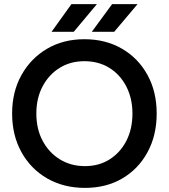

<svg xmlns="http://www.w3.org/2000/svg" viewBox="-20 -903 823 935"><path d="M394 12Q290 12 210 -34Q130 -80 84.5 -162Q39 -244 39 -350Q39 -456 84.5 -537.5Q130 -619 209 -665.5Q288 -712 391 -712Q495 -712 574.5 -665.5Q654 -619 698.5 -537.5Q743 -456 743 -350Q743 -244 698.5 -162Q654 -80 575.5 -34Q497 12 394 12ZM394 -94Q462 -94 514 -127Q566 -160 595.5 -217.5Q625 -275 625 -350Q625 -424 595 -482Q565 -540 512.5 -572.5Q460 -605 391 -605Q323 -605 270.5 -572.5Q218 -540 187.5 -482.5Q157 -425 157 -350Q157 -275 187.5 -217.5Q218 -160 271.5 -127Q325 -94 394 -94ZM427 -748 526 -883H650L536 -748ZM231 -748 328 -883H452L339 -748Z"/></svg>

Font: Figtree Light SemiBold
Style: Regular
Weight: 600
Version: Version 2.002